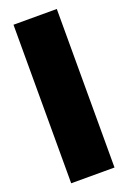

<svg xmlns="http://www.w3.org/2000/svg" viewBox="-136 -736 522 783"><g transform="rotate(-20 125.0 -344.0)"><path d="M219 0H31V-688H219Z"/></g></svg>

Font: CostaRica
Style: Normal
Weight: 900
Version: Version 1.3